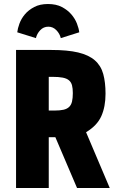

<svg xmlns="http://www.w3.org/2000/svg" viewBox="-20 -937 595 957"><path d="M60 0H223V-253H256L364 0H527L409 -278Q464 -311 485 -358Q506 -405 506 -470Q506 -527 494.5 -568.5Q483 -610 452.5 -636.5Q422 -663 369.5 -675.5Q317 -688 235 -688H60ZM223 -386V-554H241Q273 -554 293 -550Q313 -546 324 -536.5Q335 -527 339 -511.5Q343 -496 343 -473Q343 -448 339 -431Q335 -414 324.5 -404Q314 -394 296.5 -390Q279 -386 252 -386ZM219 -917Q179 -917 150.5 -902Q122 -887 104 -865.5Q86 -844 77 -819.5Q68 -795 66 -776L159 -747Q164 -769 180.5 -786.5Q197 -804 221 -804Q244 -804 261 -786.5Q278 -769 283 -747L375 -776Q373 -795 363.5 -819.5Q354 -844 335.5 -865.5Q317 -887 288.5 -902Q260 -917 219 -917Z"/></svg>

Font: Secuela Black
Style: Regular
Weight: 900
Designer: Fernando Haro
Foundry: deFharo
Version: Version 1.704